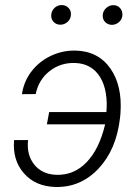

<svg xmlns="http://www.w3.org/2000/svg" viewBox="-20 -742 563 772"><path d="M282.2 -488.8Q223.6 -490.7 179.4 -456.1Q135.3 -421.4 123.5 -363.8L68.4 -363.3Q75.2 -413.6 106.2 -454.3Q137.2 -495.1 184.8 -517.6Q232.4 -540 284.7 -538.6Q375 -536.1 423.6 -467Q472.2 -397.9 464.4 -287.6L463.4 -275.9L462.4 -266.6Q447.8 -140.1 376 -64Q304.2 12.2 203.1 9.8Q123 7.8 76.4 -44.9Q29.8 -97.7 36.6 -178.7H92.8Q86.4 -119.1 117.9 -80.1Q149.4 -41 206.1 -39.1Q276.4 -36.6 327.6 -89.1Q378.9 -141.6 402.8 -242.2H168.5L177.7 -291.5H407.7Q411.6 -330.1 405.5 -367.2Q399.4 -404.3 382.8 -431.6Q349.1 -486.3 282.2 -488.8ZM186 -681.6Q187 -698.2 198.7 -709.7Q210.4 -721.2 227.5 -721.7Q244.6 -721.7 255.6 -710.2Q266.6 -698.7 265.1 -681.6Q264.2 -665.5 252 -654.3Q239.7 -643.1 223.6 -642.6Q206.5 -642.6 195.8 -653.6Q185.1 -664.6 186 -681.6ZM393.1 -681.2Q394 -697.8 406.7 -709.5Q419.4 -721.2 434.6 -721.2Q451.7 -721.7 462.4 -710Q473.1 -698.2 472.2 -681.2Q471.2 -664.6 459 -653.6Q446.8 -642.6 430.7 -642.1Q414.1 -642.1 403.1 -653.1Q392.1 -664.1 393.1 -681.2Z"/></svg>

Font: RobotoInd Light
Style: Italic
Weight: 300
Italic angle: -12°
Designer: Google
Version: Version 2.001151; 2014